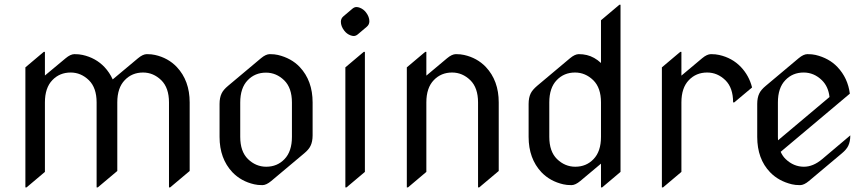

<svg xmlns="http://www.w3.org/2000/svg" viewBox="-20 -777 3683 816"><path d="M87.9 19.5V-490.7L166 -556.6H170.9V-456.1L258.8 -529.3Q279.8 -546.9 296.4 -546.9Q316.9 -546.9 331.1 -543.5Q386.7 -531.2 423.8 -492.2Q445.8 -468.8 459 -439.5L566.4 -529.3Q587.4 -546.9 604 -546.9Q624.5 -546.9 638.7 -543.5Q694.3 -531.2 731.4 -492.2Q786.1 -434.1 786.1 -341.8V-50.3L703.1 19.5H698.2V-341.8Q698.2 -403.8 665.5 -436Q631.8 -468.8 587.9 -468.8Q541 -468.8 510.3 -436.5Q478.5 -403.8 478.5 -341.8V-50.3L395.5 19.5H390.6V-341.8Q390.6 -403.8 357.9 -436Q324.2 -468.8 280.3 -468.8Q233.4 -468.8 202.6 -436.5Q170.9 -403.8 170.9 -341.8V-46.4L92.8 19.5Z M1095.2 9.8Q1074.7 9.8 1060.5 6.3Q1004.9 -6.3 967.8 -44.9Q913.1 -103 913.1 -195.3V-335.4Q913.1 -361.8 921.9 -379.9Q929.2 -395.5 949.2 -412.1L1088.9 -529.3Q1109.9 -546.9 1126.5 -546.9Q1147 -546.9 1161.1 -543.5Q1218.3 -529.8 1253.9 -492.2Q1308.6 -434.1 1308.6 -341.8V-201.7Q1308.6 -175.3 1299.8 -157.2Q1292.5 -141.6 1272.5 -125L1132.8 -7.8Q1111.8 9.8 1095.2 9.8ZM1111.3 -68.4Q1158.2 -68.4 1189 -100.6Q1220.7 -133.3 1220.7 -195.3V-341.3Q1220.7 -403.3 1188 -435.5Q1154.3 -468.3 1110.4 -468.3Q1063.5 -468.3 1032.7 -436Q1001 -403.3 1001 -341.3V-195.3Q1001 -133.3 1033.7 -101.1Q1067.4 -68.4 1111.3 -68.4Z M1495.1 -747.1Q1501.5 -747.1 1509.3 -744.1Q1525.4 -737.8 1535.6 -724.1Q1549.8 -705.6 1549.8 -686.5Q1549.8 -672.4 1538.6 -663.1L1500.5 -630.9Q1492.2 -624 1483.4 -624Q1477.1 -624 1469.2 -627Q1453.6 -632.8 1442.9 -647Q1428.7 -665.5 1428.7 -684.6Q1428.7 -698.7 1439.9 -708L1478 -740.2Q1486.3 -747.1 1495.1 -747.1ZM1447.8 19.5V-490.7L1525.9 -556.6H1530.8V-46.4L1452.6 19.5Z M1709 19.5V-490.7L1787.1 -556.6H1792V-455.6L1879.9 -529.3Q1900.9 -546.9 1917.5 -546.9Q1938 -546.9 1952.1 -543.5Q2007.8 -531.2 2044.9 -492.2Q2099.6 -434.1 2099.6 -341.8V-50.3L2016.6 19.5H2011.7V-341.8Q2011.7 -403.8 1979 -436Q1945.3 -468.8 1901.4 -468.8Q1854.5 -468.8 1823.7 -436.5Q1792 -403.8 1792 -341.8V-46.4L1713.9 19.5Z M2424.8 -68.4Q2471.7 -68.4 2502.4 -100.6Q2534.2 -133.3 2534.2 -195.3V-341.8Q2534.2 -403.8 2501.5 -436Q2467.8 -468.8 2423.8 -468.8Q2377 -468.8 2346.2 -436.5Q2314.5 -403.8 2314.5 -341.8V-195.3Q2314.5 -133.3 2347.2 -101.1Q2380.9 -68.4 2424.8 -68.4ZM2539.1 19.5H2534.2V-81.5L2446.3 -7.8Q2425.3 9.8 2408.7 9.8Q2388.2 9.8 2374 6.3Q2318.4 -6.3 2281.2 -44.9Q2226.6 -103 2226.6 -195.3V-335.4Q2226.6 -361.8 2235.4 -379.9Q2242.7 -395 2262.7 -412.1L2402.3 -529.3Q2423.3 -546.9 2439.9 -546.9Q2458 -546.9 2474.1 -543Q2506.3 -535.2 2534.2 -509.3V-690.9L2612.3 -756.8H2617.2V-46.4Z M2793 19.5V-490.7L2871.1 -556.6H2876V-455.6L2963.9 -529.3Q2984.9 -546.9 3001.5 -546.9Q3022 -546.9 3036.1 -543.5Q3091.8 -531.2 3128.9 -492.2Q3163.6 -455.6 3176.3 -405.3L3100.6 -341.8H3095.7Q3095.7 -403.8 3063 -436Q3029.3 -468.8 2985.4 -468.8Q2938.5 -468.8 2907.7 -436.5Q2876 -403.8 2876 -341.8V-46.4L2797.9 19.5Z M3380.4 9.8Q3359.9 9.8 3345.7 6.3Q3289.1 -7.3 3252.9 -44.9Q3198.2 -101.6 3198.2 -195.3V-335.4Q3198.2 -361.8 3207 -379.9Q3214.4 -395.5 3234.4 -412.1L3374 -529.3Q3395 -546.9 3411.6 -546.9Q3432.1 -546.9 3446.3 -543.5Q3503.4 -529.8 3539.1 -492.2Q3583.5 -445.3 3591.8 -378.9L3297.9 -131.8Q3305.7 -113.8 3318.8 -101.1Q3353 -68.4 3396.5 -68.4Q3436 -68.4 3474.1 -100.6L3593.8 -201.7Q3593.8 -175.3 3585 -157.2Q3577.6 -141.6 3557.6 -125L3418 -7.8Q3397 9.8 3380.4 9.8ZM3286.6 -180.7Q3286.6 -180.7 3505.4 -364.7Q3500.5 -409.2 3473.1 -436Q3439.5 -468.8 3395.5 -468.8Q3348.6 -468.8 3317.9 -436.5Q3286.1 -403.8 3286.1 -341.8V-195.8Q3286.1 -188 3286.6 -180.7Z"/></svg>

Font: Gothica
Style: Book
Weight: 400
Designer: Wojciech Kalinowski "wmk69" (wmk69@o2.pl)
Foundry: Wojciech Kalinowski "wmk69" (wmk69@o2.pl)
Version: Version 2.1.0; 2021-05-14